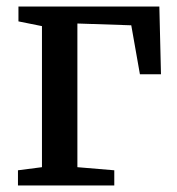

<svg xmlns="http://www.w3.org/2000/svg" viewBox="-20 -568 543 588"><path d="M35 0V-46.5L108.5 -56V-488L36.5 -502.5V-548H468L473 -340.5H408.5L382 -490.5L217 -496V-56L330 -46.5V0Z"/></svg>

Font: Merriweather 36pt Medium
Style: Regular
Weight: 500
Version: Version 2.100